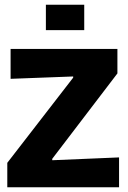

<svg xmlns="http://www.w3.org/2000/svg" viewBox="-20 -796 546 816"><path d="M11 0V-104L291 -466V-471L25 -461V-588H479V-484L202 -121V-115L486 -127V0ZM175 -668V-776H338V-668Z"/></svg>

Font: Ruda SemiBold
Style: Bold
Weight: 900
Designer: Mariela Monsalve and Angelina Sanchez
Foundry: Mariela Monsalve and Angelina Sanchez
Version: Version 2.000